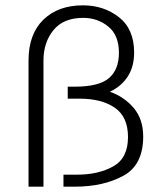

<svg xmlns="http://www.w3.org/2000/svg" viewBox="-20 -700 613 720"><path d="M291 -680Q369 -680 426 -635.5Q483 -591 483 -503Q483 -450 459 -413Q435 -376 392 -356Q446 -337 481.5 -295Q517 -253 517 -188Q517 -81 442 -40.5Q367 0 261 0H218V-45H269Q349 -45 404.5 -76Q460 -107 460 -186Q460 -262 410.5 -296Q361 -330 279 -330H234V-375H261Q351 -375 388.5 -407Q426 -439 426 -502Q426 -568 386 -600.5Q346 -633 292 -633Q218 -633 180.5 -587Q143 -541 143 -473V0H87V-473Q87 -572 142.5 -626Q198 -680 291 -680Z"/></svg>

Font: Palanquin ExtraLight
Style: Regular
Weight: 275
Designer: Pria Ravichandran
Version: Version 1.001